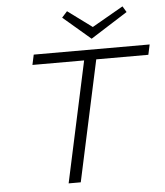

<svg xmlns="http://www.w3.org/2000/svg" viewBox="-58 -911 829 962"><g transform="rotate(-5 356.5 -430.0)"><path d="M702 -607H440L309 0H248L379 -607H119L130 -658H713ZM612 -830 426 -712 288 -830 315 -860 437 -770 594 -860Z"/></g></svg>

Font: Ysabeau Semilight
Style: Italic
Weight: 300
Italic angle: -12°
Designer: Christian Thalmann (Catharsis Fonts)
Version: Version 0.003